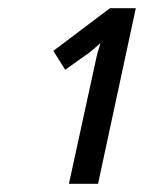

<svg xmlns="http://www.w3.org/2000/svg" viewBox="-20 -864 351 468"><path d="M212 -710Q215 -725 218 -736Q221 -747 225 -759Q208 -744 198 -736L139 -694L110 -740L248 -844H311L219 -416H148Z"/></svg>

Font: Noto Sans ExtraCondensed Medium
Style: Italic
Weight: 500
Width: 2
Italic angle: -12°
Designer: Monotype Design Team
Foundry: Monotype Imaging Inc.
Version: Version 2.013; ttfautohint (v1.8.4.7-5d5b)